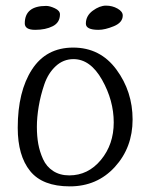

<svg xmlns="http://www.w3.org/2000/svg" viewBox="-20 -662 530 682"><path d="M43 -208Q43 -337 93.5 -415Q144 -493 240 -493Q336 -493 393.5 -415Q451 -337 451 -237.5Q451 -138 388 -69Q325 0 228 0Q131 0 87 -54.5Q43 -109 43 -208ZM226 -39Q293 -39 338.5 -94Q384 -149 384 -227Q384 -305 342.5 -378.5Q301 -452 241 -452Q205 -452 178 -427Q151 -402 137.5 -362.5Q124 -323 117.5 -284Q111 -245 111 -211.5Q111 -178 116 -150.5Q121 -123 133 -96.5Q145 -70 169 -54.5Q193 -39 226 -39ZM144 -641Q157 -641 175 -632.5Q193 -624 193 -611Q193 -582 167.5 -569Q142 -556 105 -556Q68 -556 68 -579Q68 -641 144 -641ZM416 -607Q416 -582 384.5 -569Q353 -556 330 -556Q285 -556 285 -578Q285 -606 309.5 -624Q334 -642 356.5 -642Q379 -642 397.5 -631.5Q416 -621 416 -607Z"/></svg>

Font: Handlee
Style: Regular
Weight: 400
Designer: Joe Prince
Foundry: Joe Prince
Version: Version 1.001